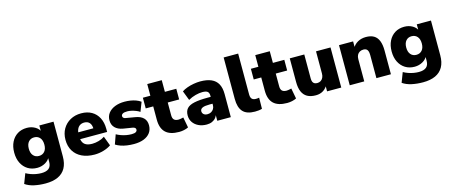

<svg xmlns="http://www.w3.org/2000/svg" viewBox="-51 -1394 5358 2275"><g transform="rotate(-15 2628.0 -257.0)"><path d="M296 191Q222 191 157.5 177Q93 163 47 131L93 11Q119 26 151.5 37.5Q184 49 217 54.5Q250 60 279 60Q340 60 370.5 34.5Q401 9 401 -45V-108H409Q394 -66 348 -39.5Q302 -13 248 -13Q182 -13 133 -43.5Q84 -74 56.5 -129Q29 -184 29 -258Q29 -332 56.5 -387Q84 -442 133 -472.5Q182 -503 248 -503Q304 -503 348.5 -477Q393 -451 408 -409H400V-492H574V-66Q574 20 542 77Q510 134 448 162.5Q386 191 296 191ZM303 -144Q347 -144 373 -174Q399 -204 399 -258Q399 -312 373 -342Q347 -372 303 -372Q260 -372 234 -342Q208 -312 208 -258Q208 -204 234 -174Q260 -144 303 -144Z M946 11Q856 11 790.5 -20.5Q725 -52 690 -110Q655 -168 655 -247Q655 -323 688.5 -380.5Q722 -438 780.5 -470.5Q839 -503 914 -503Q989 -503 1043 -472Q1097 -441 1126.5 -383.5Q1156 -326 1156 -249V-210H804V-294H1026L1010 -281Q1010 -335 987 -361.5Q964 -388 922 -388Q891 -388 868.5 -373.5Q846 -359 834 -331Q822 -303 822 -261V-252Q822 -205 835.5 -176Q849 -147 878 -133.5Q907 -120 951 -120Q989 -120 1030.5 -131.5Q1072 -143 1104 -165L1148 -48Q1110 -21 1055 -5Q1000 11 946 11Z M1429 11Q1384 11 1342.5 5Q1301 -1 1267 -13Q1233 -25 1206 -42L1247 -157Q1272 -143 1302.5 -132Q1333 -121 1366 -115Q1399 -109 1430 -109Q1467 -109 1483 -119.5Q1499 -130 1499 -147Q1499 -162 1488.5 -170Q1478 -178 1459 -181L1348 -199Q1286 -210 1252 -244.5Q1218 -279 1218 -335Q1218 -387 1247.5 -424.5Q1277 -462 1328.5 -482.5Q1380 -503 1447 -503Q1483 -503 1518 -497.5Q1553 -492 1585 -480.5Q1617 -469 1643 -450L1599 -337Q1580 -351 1554 -361Q1528 -371 1500.5 -377.5Q1473 -384 1450 -384Q1409 -384 1392 -373Q1375 -362 1375 -345Q1375 -332 1384 -323.5Q1393 -315 1412 -312L1523 -293Q1587 -283 1621.5 -249.5Q1656 -216 1656 -159Q1656 -105 1628 -67Q1600 -29 1549 -9Q1498 11 1429 11Z M1982 11Q1870 11 1816 -41Q1762 -93 1762 -198V-361H1670V-492H1762V-635H1940V-492H2080V-361H1940V-204Q1940 -167 1957.5 -149.5Q1975 -132 2013 -132Q2025 -132 2039.5 -135Q2054 -138 2072 -142L2096 -14Q2073 -2 2042.5 4.5Q2012 11 1982 11Z M2321 11Q2264 11 2220.5 -10Q2177 -31 2152.5 -67.5Q2128 -104 2128 -151Q2128 -205 2156 -236Q2184 -267 2246 -280.5Q2308 -294 2411 -294H2466V-210H2411Q2382 -210 2360.5 -207Q2339 -204 2325 -197.5Q2311 -191 2304 -181Q2297 -171 2297 -158Q2297 -135 2313.5 -120Q2330 -105 2361 -105Q2386 -105 2405.5 -116Q2425 -127 2437 -146.5Q2449 -166 2449 -192V-308Q2449 -344 2430.5 -359Q2412 -374 2367 -374Q2329 -374 2283 -362Q2237 -350 2193 -325L2148 -442Q2174 -460 2212.5 -474Q2251 -488 2294.5 -495.5Q2338 -503 2375 -503Q2457 -503 2510.5 -479.5Q2564 -456 2590.5 -407.5Q2617 -359 2617 -283V0H2451V-93H2457Q2452 -61 2434 -38Q2416 -15 2387 -2Q2358 11 2321 11Z M2912 11Q2810 11 2764 -40.5Q2718 -92 2718 -196V-705H2896V-202Q2896 -180 2902.5 -164Q2909 -148 2923.5 -140Q2938 -132 2960 -132Q2970 -132 2980.5 -133Q2991 -134 3001 -136L2999 0Q2979 6 2957.5 8.5Q2936 11 2912 11Z M3307 11Q3195 11 3141 -41Q3087 -93 3087 -198V-361H2995V-492H3087V-635H3265V-492H3405V-361H3265V-204Q3265 -167 3282.5 -149.5Q3300 -132 3338 -132Q3350 -132 3364.5 -135Q3379 -138 3397 -142L3421 -14Q3398 -2 3367.5 4.5Q3337 11 3307 11Z M3659 11Q3595 11 3554 -12.5Q3513 -36 3492.5 -83Q3472 -130 3472 -202V-492H3650V-197Q3650 -173 3656.5 -157Q3663 -141 3677 -133Q3691 -125 3712 -125Q3736 -125 3754.5 -136.5Q3773 -148 3783.5 -169.5Q3794 -191 3794 -220V-492H3972V0H3798V-90H3814Q3792 -41 3752.5 -15Q3713 11 3659 11Z M4076 0V-492H4249V-406H4238Q4262 -453 4306.5 -478Q4351 -503 4408 -503Q4467 -503 4505 -480.5Q4543 -458 4562 -410.5Q4581 -363 4581 -291V0H4403V-284Q4403 -314 4396 -332.5Q4389 -351 4375.5 -359Q4362 -367 4342 -367Q4315 -367 4295 -355.5Q4275 -344 4264.5 -323Q4254 -302 4254 -273V0Z M4926 191Q4852 191 4787.5 177Q4723 163 4677 131L4723 11Q4749 26 4781.5 37.5Q4814 49 4847 54.5Q4880 60 4909 60Q4970 60 5000.5 34.5Q5031 9 5031 -45V-108H5039Q5024 -66 4978 -39.5Q4932 -13 4878 -13Q4812 -13 4763 -43.5Q4714 -74 4686.5 -129Q4659 -184 4659 -258Q4659 -332 4686.5 -387Q4714 -442 4763 -472.5Q4812 -503 4878 -503Q4934 -503 4978.5 -477Q5023 -451 5038 -409H5030V-492H5204V-66Q5204 20 5172 77Q5140 134 5078 162.5Q5016 191 4926 191ZM4933 -144Q4977 -144 5003 -174Q5029 -204 5029 -258Q5029 -312 5003 -342Q4977 -372 4933 -372Q4890 -372 4864 -342Q4838 -312 4838 -258Q4838 -204 4864 -174Q4890 -144 4933 -144Z"/></g></svg>

Font: Nunito Sans 12pt ExtraLight Black
Style: Regular
Weight: 900
Version: Version 3.101;gftools[0.9.27]